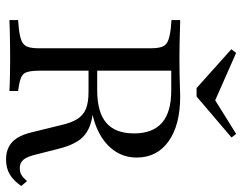

<svg xmlns="http://www.w3.org/2000/svg" viewBox="-104 -694 809 642"><g transform="rotate(90 301.0 -373.5)"><path d="M141.9 -145.2V-472.6Q141.9 -497.6 136.7 -510.9Q131.5 -524.2 117.3 -530.2Q103.2 -536.3 75.8 -539.5L47.6 -541.9V-571Q61.3 -571 81.5 -570.2Q101.6 -569.4 124.6 -569Q147.6 -568.5 171 -568.5H179Q206.5 -568.5 231 -569Q255.6 -569.4 274.6 -570.2Q293.5 -571 303.2 -571Q398.4 -571 452.8 -532.3Q507.3 -493.5 507.3 -425.8Q507.3 -379 479.4 -344Q451.6 -308.9 402 -289.5Q352.4 -270.2 285.5 -270.2H181.5V-293.5H282.3Q355.6 -293.5 391.1 -323.8Q426.6 -354 426.6 -416.9Q426.6 -479 391.1 -510.1Q355.6 -541.1 283.1 -541.1H216.9V-145.2ZM513.7 11.3Q477.4 11.3 455.2 -9.7Q433.1 -30.6 422.6 -75.8L399.2 -171Q391.1 -207.3 378.2 -227.4Q365.3 -247.6 344 -256Q322.6 -264.5 287.9 -264.5H187.1V-283.9H279Q348.4 -283.9 387.5 -273.4Q426.6 -262.9 447.2 -235.9Q467.7 -208.9 479.8 -157.3L496.8 -90.3Q504 -58.9 514.9 -46.4Q525.8 -33.9 544.4 -34.7Q555.6 -34.7 564.9 -39.9Q574.2 -45.2 586.3 -58.9L602.4 -39.5Q583.9 -12.9 562.9 -0.8Q541.9 11.3 513.7 11.3ZM171 -2.4Q147.6 -2.4 124.6 -2Q101.6 -1.6 81.5 -1.2Q61.3 -0.8 47.6 0V-29L75.8 -31.5Q103.2 -34.7 117.3 -40.7Q131.5 -46.8 136.7 -60.1Q141.9 -73.4 141.9 -98.4V-145.2H216.9V-98.4Q216.9 -61.3 226.6 -48.8Q236.3 -36.3 268.5 -31.5L284.7 -29V0Q273.4 -0.8 257.3 -1.2Q241.1 -1.6 222.2 -2Q203.2 -2.4 183.9 -2.4H179.8ZM428.2 -758.1 440.3 -742.7 303.2 -625.8H275L145.2 -741.9L157.3 -758.1L341.9 -676.6L291.1 -672.6Z"/></g></svg>

Font: Playfair 5pt SemiExpanded Light Light
Style: Regular
Weight: 300
Version: Version 2.203